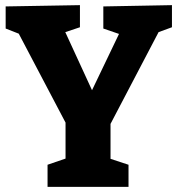

<svg xmlns="http://www.w3.org/2000/svg" viewBox="-20 -727 691 747"><path d="M165 0V-86L235 -110V-250L53 -596L2 -616V-702L291 -707V-621L234 -602L338 -376L443 -595L382 -616V-702L649 -707V-621L597 -602L410 -245V-109L480 -86V0Z"/></svg>

Font: Bitter ExtraBold
Style: Regular
Weight: 800
Designer: Sol Matas, and Bitter project Authors
Foundry: Sol Matas
Version: Version 2.001